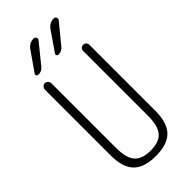

<svg xmlns="http://www.w3.org/2000/svg" viewBox="-296 -1019 1092 1092"><g transform="rotate(-45 250.0 -472.5)"><path d="M70.3 -174.8V-704.1Q70.3 -713.9 78.1 -722.2Q85.9 -730.5 96.2 -730.5Q106.4 -730.5 114.3 -722.2Q122.1 -713.9 122.1 -704.1V-184.6Q122.1 -102.5 152.3 -67.9Q182.6 -33.2 251 -33.2Q319.3 -33.2 349.6 -67.9Q379.9 -102.5 379.9 -184.6V-705.1Q379.9 -715.8 386.7 -723.1Q393.6 -730.5 404.8 -730.5Q416 -730.5 422.9 -723.1Q429.7 -715.8 429.7 -705.1V-174.8Q429.7 -78.1 386.2 -34.2Q342.8 9.8 250 9.8Q157.2 9.8 113.8 -34.2Q70.3 -78.1 70.3 -174.8ZM336.9 -925.8Q358.4 -955.1 392.6 -955.1Q402.3 -955.1 407.2 -945.3Q412.1 -935.5 405.3 -927.7L307.6 -808.6Q292 -790 266.6 -790Q258.8 -790 255.4 -796.4Q252 -802.7 256.8 -809.6ZM174.8 -925.8Q196.3 -955.1 230.5 -955.1Q241.2 -955.1 245.6 -945.3Q250 -935.5 243.2 -927.7L146.5 -808.6Q130.9 -790 105.5 -790Q97.7 -790 93.3 -796.4Q88.9 -802.7 93.8 -809.6Z"/></g></svg>

Font: Rounded-X Mgen+ 1mn light
Style: Regular
Weight: 200
Designer: [Source Han Sans]
Ryoko NISHIZUKA  (kana & ideographs); Paul D. Hunt (Latin, Greek & Cyrillic); Wenlong ZHANG  (bopomofo
Version: Version 1.059.20150602